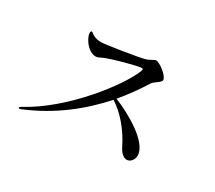

<svg xmlns="http://www.w3.org/2000/svg" viewBox="-119 -889 1238 1104"><g transform="rotate(30 500.0 -337.0)"><path d="M552 -349C600 -406 641 -464 676 -520C689 -543 731 -557 731 -576C731 -603 664 -654 640 -654C629 -654 606 -635 582 -629C544 -618 340 -586 313 -586C293 -586 280 -589 268 -594C248 -602 242 -613 236 -613C232 -613 229 -608 229 -599C229 -570 272 -499 327 -499C341 -499 351 -507 365 -513C411 -534 566 -575 589 -575C594 -575 598 -574 598 -570C598 -567 597 -564 596 -559C550 -439 334 -159 102 -35C94 -31 91 -28 91 -25C91 -22 93 -20 97 -20C99 -20 101 -20 106 -22C289 -97 431 -212 540 -335C609 -292 674 -216 719 -125C735 -92 757 -74 778 -74C799 -74 821 -96 821 -126C821 -214 654 -308 552 -349Z"/></g></svg>

Font: Shippori Mincho OTF Medium
Style: Regular
Weight: 500
Designer: FONTDASU
Foundry: FONTDASU / Google Inc. / but / Adobe
Version: Version 3.300;hotconv 1.0.109;makeotfexe 2.5.65596